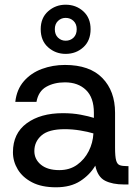

<svg xmlns="http://www.w3.org/2000/svg" viewBox="-20 -784 595 816"><path d="M218 12Q157 12 116.5 -9Q76 -30 55.5 -64Q35 -98 35 -137Q35 -217 93.5 -260Q152 -303 247 -303Q289 -303 323 -296.5Q357 -290 379 -283V-305Q379 -369 345.5 -401.5Q312 -434 256 -434Q210 -434 176.5 -415Q143 -396 135 -351H45Q51 -404 81.5 -439Q112 -474 158 -491Q204 -508 256 -508Q361 -508 415 -452.5Q469 -397 469 -305V-156Q469 -119 473.5 -102.5Q478 -86 489 -82Q500 -78 519 -78H526V0H507Q458 0 426.5 -16Q395 -32 385 -80Q362 -41 321 -14.5Q280 12 218 12ZM232 -61Q276 -61 307.5 -83.5Q339 -106 357 -141.5Q375 -177 377 -217Q354 -224 321 -229.5Q288 -235 255 -235Q187 -235 156.5 -208.5Q126 -182 126 -142Q126 -107 154 -84Q182 -61 232 -61ZM259 -555Q216 -555 184.5 -583Q153 -611 153 -660Q153 -708 184.5 -736Q216 -764 259 -764Q303 -764 334 -736Q365 -708 365 -660Q365 -611 334 -583Q303 -555 259 -555ZM259 -611Q279 -611 292.5 -624Q306 -637 306 -660Q306 -682 292.5 -695Q279 -708 259 -708Q240 -708 226.5 -695Q213 -682 213 -660Q213 -637 226.5 -624Q240 -611 259 -611Z"/></svg>

Font: HostGroteskRegular
Style: Regular
Weight: 400
Designer: Doukan Karapınar based on Poppins by Indian Type Foundry, Jonny Pinhorn
Foundry: Element Type
Version: Version 1.001; ttfautohint (v1.8.4.7-5d5b)